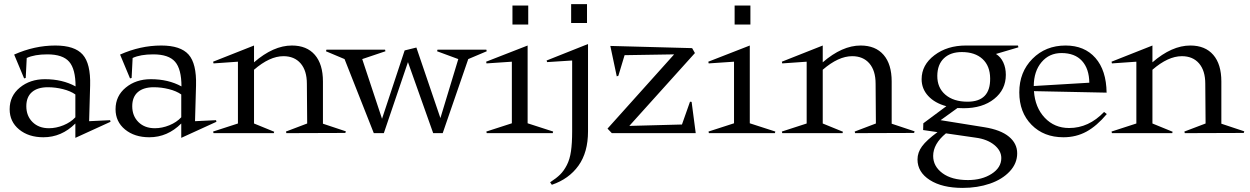

<svg xmlns="http://www.w3.org/2000/svg" viewBox="-20 -647 6073 933"><path d="M26.9 -116.2Q26.9 -180.7 76.4 -221.4Q126 -262.2 198.2 -262.2Q283.2 -262.2 347.2 -227.1Q347.2 -311 316.2 -346.9Q285.2 -382.8 210 -382.8Q147.5 -382.8 109.9 -365.2L105 -268.1L97.2 -266.1L48.8 -381.8Q147.5 -425.8 249 -425.8Q342.8 -425.8 381.8 -381.8Q420.9 -337.9 418 -231.9L413.1 -58.1L515.1 -63L517.1 -55.2L346.2 22.9V-46.9Q279.3 20 190.9 20Q119.1 20 73 -17.8Q26.9 -55.7 26.9 -116.2ZM107.9 -130.9Q107.9 -83.5 138.2 -53.7Q168.5 -23.9 217.8 -23.9Q252.9 -23.9 288.3 -38.3Q323.7 -52.7 346.2 -77.1V-188Q322.8 -204.6 285.9 -213.9Q249 -223.1 212.9 -223.1Q162.6 -223.1 135.3 -199.5Q107.9 -175.8 107.9 -130.9Z M541.5 -116.2Q541.5 -180.7 591.1 -221.4Q640.6 -262.2 712.9 -262.2Q797.9 -262.2 861.8 -227.1Q861.8 -311 830.8 -346.9Q799.8 -382.8 724.6 -382.8Q662.1 -382.8 624.5 -365.2L619.6 -268.1L611.8 -266.1L563.5 -381.8Q662.1 -425.8 763.7 -425.8Q857.4 -425.8 896.5 -381.8Q935.5 -337.9 932.6 -231.9L927.7 -58.1L1029.8 -63L1031.7 -55.2L860.8 22.9V-46.9Q793.9 20 705.6 20Q633.8 20 587.6 -17.8Q541.5 -55.7 541.5 -116.2ZM622.6 -130.9Q622.6 -83.5 652.8 -53.7Q683.1 -23.9 732.4 -23.9Q767.6 -23.9 803 -38.3Q838.4 -52.7 860.8 -77.1V-188Q837.4 -204.6 800.5 -213.9Q763.7 -223.1 727.5 -223.1Q677.2 -223.1 649.9 -199.5Q622.6 -175.8 622.6 -130.9Z M1017.6 -338.9 1015.6 -347.2 1214.4 -425.8V-344.2Q1308.6 -425.8 1398.4 -425.8Q1470.7 -425.8 1510 -380.4Q1549.3 -335 1549.3 -251V-45.9L1660.6 -8.8L1658.2 -1L1371.6 0L1369.6 -7.8L1472.7 -46.9L1471.2 -240.2Q1471.2 -303.7 1440.9 -338.9Q1410.6 -374 1357.4 -374Q1290.5 -374 1214.4 -308.1V-46.9L1312.5 -6.8L1310.5 0H1017.6L1015.6 -7.8L1136.2 -46.9V-347.2Z M1564 -397.9 1566.4 -405.8H1851.1L1853 -397.9L1740.2 -359.9L1836.4 -69.8L1946.3 -401.9L2003.4 -416L2120.1 -73.2L2207 -359.9L2104 -397.9L2106 -405.8H2343.3L2345.2 -397.9L2255.4 -359.9L2131.3 0H2085L1962.4 -345.2L1845.2 0H1796.4L1654.3 -359.9Z M2543.9 -47.9 2668 -7.8 2666 0H2345.2L2343.3 -7.8L2467.3 -47.9V-347.2L2344.2 -338.9L2342.3 -347.2L2543.9 -425.8ZM2470.2 -527.8V-620.1H2546.9V-527.8Z M2636.2 -353 2837.4 -433.1V-8.8Q2837.4 93.3 2791 158Q2744.6 222.7 2661.6 251L2653.3 238.8Q2684.1 218.8 2702.1 200.9Q2720.2 183.1 2734.6 155Q2749 127 2754.6 87.9Q2760.3 48.8 2760.3 -8.8V-353L2638.7 -345.2ZM2755.4 -535.2V-627H2832.5V-535.2Z M2932.1 -22 3255.9 -382.8 3015.1 -378.9 2984.9 -278.8 2977.1 -275.9 2945.8 -423.8 3343.3 -413.1 3356.9 -389.2 3038.1 -35.2 3293.9 -42 3333 -152.8 3340.8 -151.9 3360.8 0H2953.1Z M3623.5 -47.9 3747.6 -7.8 3745.6 0H3424.8L3422.9 -7.8L3546.9 -47.9V-347.2L3423.8 -338.9L3421.9 -347.2L3623.5 -425.8ZM3549.8 -527.8V-620.1H3626.5V-527.8Z M3781.2 -338.9 3779.3 -347.2 3978 -425.8V-344.2Q4072.3 -425.8 4162.1 -425.8Q4234.4 -425.8 4273.7 -380.4Q4313 -335 4313 -251V-45.9L4424.3 -8.8L4421.9 -1L4135.3 0L4133.3 -7.8L4236.3 -46.9L4234.9 -240.2Q4234.9 -303.7 4204.6 -338.9Q4174.3 -374 4121.1 -374Q4054.2 -374 3978 -308.1V-46.9L4076.2 -6.8L4074.2 0H3781.2L3779.3 -7.8L3899.9 -46.9V-347.2Z M4458.5 -262.2Q4458.5 -331.5 4520.8 -378.7Q4583 -425.8 4673.8 -425.8H4926.8L4928.7 -417L4819.8 -384.8Q4842.8 -370.6 4855.2 -344Q4867.7 -317.4 4867.7 -283.2Q4867.7 -211.4 4811 -166.3Q4754.4 -121.1 4662.6 -121.1Q4641.6 -121.1 4632.8 -122.1L4550.8 -63L4763.7 -28.8Q4842.8 -16.1 4882.8 17.1Q4922.9 50.3 4922.9 98.1Q4922.9 147 4886.7 185.8Q4850.6 224.6 4790.3 245.4Q4730 266.1 4657.7 266.1Q4558.1 266.1 4498.3 227.8Q4438.5 189.5 4438.5 127.9Q4438.5 93.8 4460.7 63.7Q4482.9 33.7 4535.6 -4.9L4465.8 -15.1L4466.8 -47.9L4578.6 -130.9Q4522.5 -146 4490.5 -180.7Q4458.5 -215.3 4458.5 -262.2ZM4514.6 110.8Q4514.6 161.1 4559.8 194.6Q4605 228 4683.6 228Q4751.5 228 4798.6 197.8Q4845.7 167.5 4845.7 121.1Q4845.7 85 4811.3 57.1Q4776.9 29.3 4721.7 22L4576.7 1Q4514.6 52.2 4514.6 110.8ZM4534.7 -278.8Q4534.2 -220.7 4574 -186.8Q4613.8 -152.8 4681.6 -152.8Q4793 -152.8 4791.5 -266.1Q4791 -326.7 4754.4 -360.4Q4717.8 -394 4653.8 -394Q4598.6 -394 4566.9 -363.8Q4535.2 -333.5 4534.7 -278.8Z M5273.4 -245.1Q5272.5 -313 5237.8 -351.1Q5203.1 -389.2 5138.2 -389.2Q5078.6 -389.2 5041.3 -345Q5003.9 -300.8 5003.4 -229ZM4933.1 -198.2Q4933.1 -296.9 4997.1 -361.3Q5061 -425.8 5158.2 -425.8Q5250 -425.8 5303 -365.5Q5356 -305.2 5357.4 -196.8L5004.4 -204.1Q5009.8 -124.5 5056.9 -74.7Q5104 -24.9 5175.3 -24.9Q5270.5 -24.9 5345.2 -103L5358.4 -92.8Q5309.6 -34.7 5259.3 -7.3Q5209 20 5147.5 20Q5052.2 20 4992.7 -40.5Q4933.1 -101.1 4933.1 -198.2Z M5383.3 -338.9 5381.3 -347.2 5580.1 -425.8V-344.2Q5674.3 -425.8 5764.2 -425.8Q5836.4 -425.8 5875.7 -380.4Q5915 -335 5915 -251V-45.9L6026.4 -8.8L6023.9 -1L5737.3 0L5735.4 -7.8L5838.4 -46.9L5836.9 -240.2Q5836.9 -303.7 5806.6 -338.9Q5776.4 -374 5723.1 -374Q5656.2 -374 5580.1 -308.1V-46.9L5678.2 -6.8L5676.3 0H5383.3L5381.3 -7.8L5502 -46.9V-347.2Z"/></svg>

Font: Halibut
Style: Regular
Weight: 400
Designer: Matteo Maggi
Foundry: Collletttivo
Version: Version 3.080 | FøM Fix